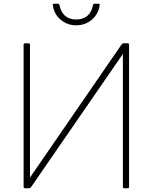

<svg xmlns="http://www.w3.org/2000/svg" viewBox="-20 -992 814 1025"><path d="M640 -761H661Q669 -761 669 -753V5Q669 13 661 13H644Q636 13 636 5V-704L145 8Q141 13 136 13H115Q106 13 106 5V-753Q106 -761 115 -761H131Q140 -761 140 -753V-44L630 -756Q635 -761 640 -761ZM387 -888Q425 -888 447.5 -908.5Q470 -929 476 -964Q478 -972 485 -972H505Q514 -972 512 -964Q505 -916 470 -886.5Q435 -857 387 -857Q339 -857 304 -886.5Q269 -916 262 -964V-966Q262 -972 269 -972H289Q296 -972 298 -964Q304 -929 326.5 -908.5Q349 -888 387 -888Z"/></svg>

Font: LINE Seed JP_TTF Thin
Style: Regular
Weight: 250
Designer: LY Corporation & Fontrix & Fontworks
Version: Version 1.008